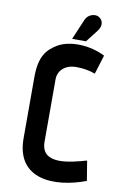

<svg xmlns="http://www.w3.org/2000/svg" viewBox="-97 -929 624 994"><g transform="rotate(10 215.0 -432.0)"><path d="M410 -127C331 -105 176 -60 176 -185V-513C176 -560 214 -594 270 -594C303 -594 336 -590 371 -577L402 -677C324 -717 218 -723 153 -685C100 -653 66 -613 66 -504V-183C66 34 269 37 427 -23ZM297 -734 346 -797C373 -831 361 -860 337 -872C321 -880 284 -875 270 -842L224 -734Z"/></g></svg>

Font: Advent Pro
Style: Bold
Weight: 700
Designer: Andreas Kalpakidis
Foundry: Andreas Kalpakidis
Version: Version 2.002 2008